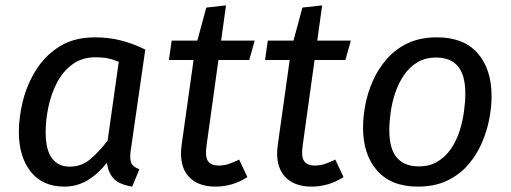

<svg xmlns="http://www.w3.org/2000/svg" viewBox="-20 -677 1887 709"><path d="M331 -539.1Q382 -539.1 426.7 -527.6Q471.4 -516.1 516.5 -494L462.6 -120.5Q458.6 -92.5 464 -77Q469.5 -61.6 494.5 -51.6L468.2 12Q442.1 8.1 422 -1.4Q402 -11 390.4 -29.5Q378.8 -48 374.7 -76Q343.8 -36 304.3 -11.9Q264.8 12.1 217.7 12.1Q136.7 12.1 93.1 -43.5Q49.6 -99 49.6 -190.1Q49.6 -244.1 64.6 -304.6Q79.7 -365.2 113.2 -418.7Q146.7 -472.2 200.3 -505.7Q253.9 -539.1 331 -539.1ZM332.9 -465.5Q283.1 -465.5 247.7 -439.6Q212.3 -413.6 190.4 -371.7Q168.5 -329.8 158.6 -281.4Q148.6 -233 148.6 -189.1Q148.6 -123.3 172 -92.4Q195.4 -61.6 237.2 -61.6Q280.9 -61.6 313.8 -89.5Q346.7 -117.3 377.5 -158.2L418.5 -448.6Q397.6 -457.6 378.2 -461.6Q358.8 -465.5 332.9 -465.5Z M741.7 -649 814.6 -657.1 742.7 -139.6Q736.7 -99.6 747.7 -82.6Q758.6 -65.7 787.5 -65.7Q807.5 -65.7 824.9 -71.7Q842.4 -77.6 863.3 -87.6L893.5 -23Q865.4 -5 835.7 3.6Q806.1 12.1 776 12.1Q707.8 12.1 674.2 -28.1Q640.6 -68.2 650.7 -141.6L700.6 -496.8ZM613.9 -527.1H920.6L900.4 -455.5H603.8Z M1096.7 -649 1169.6 -657.1 1097.7 -139.6Q1091.7 -99.6 1102.7 -82.6Q1113.6 -65.7 1142.5 -65.7Q1162.5 -65.7 1179.9 -71.7Q1197.4 -77.6 1218.3 -87.6L1248.5 -23Q1220.4 -5 1190.7 3.6Q1161.1 12.1 1131 12.1Q1062.8 12.1 1029.2 -28.1Q995.6 -68.2 1005.7 -141.6L1055.6 -496.8ZM968.9 -527.1H1275.6L1255.4 -455.5H958.8Z M1522.9 12.1Q1424.8 12.1 1372.7 -46.9Q1320.6 -106 1320.6 -206Q1320.6 -245.1 1329.1 -290.2Q1337.7 -335.2 1357.2 -379.2Q1376.7 -423.2 1408.7 -459.7Q1440.8 -496.2 1486.3 -517.7Q1531.9 -539.1 1594 -539.1Q1692.1 -539.1 1743.7 -480.6Q1795.3 -422.1 1795.3 -321Q1795.3 -282.9 1786.8 -237.9Q1778.3 -192.9 1759.2 -148.9Q1740.2 -104.9 1708.7 -68.4Q1677.1 -31.9 1631.1 -9.9Q1585 12.1 1522.9 12.1ZM1526.1 -62.6Q1566.9 -62.6 1596.3 -80.6Q1625.7 -98.5 1645.6 -128Q1665.5 -157.4 1676.9 -192.9Q1688.4 -228.3 1693.3 -264.7Q1698.3 -301.1 1698.3 -331Q1698.3 -399.8 1671 -432.1Q1643.6 -464.5 1590.9 -464.5Q1550 -464.5 1520.6 -446.5Q1491.2 -428.5 1471.3 -399.1Q1451.4 -369.6 1439.5 -334.2Q1427.6 -298.8 1422.6 -262.4Q1417.6 -226 1417.6 -196Q1417.6 -127.3 1445.5 -94.9Q1473.3 -62.6 1526.1 -62.6Z"/></svg>

Font: Fira Sans Variable
Style: Italic
Weight: 397
Italic angle: -8°
Designer: Carrois Corporate & Edenspiekermann AG
Foundry: Carrois Corporate GbR & Edenspiekermann AG
Version: Version 4.202